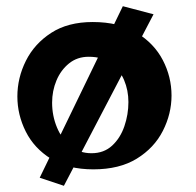

<svg xmlns="http://www.w3.org/2000/svg" viewBox="-20 -534 631 619"><path d="M186 65 108 39 376 -514 475 -488ZM281 12Q199 12 144.5 -22Q90 -56 63 -110Q36 -164 36 -223Q36 -283 63.5 -338Q91 -393 145 -428Q199 -463 279 -463Q364 -463 420.5 -428.5Q477 -394 505 -340Q533 -286 533 -226Q533 -167 505 -112Q477 -57 421 -22.5Q365 12 281 12ZM275 -40Q315 -40 341.5 -64.5Q368 -89 381 -127Q394 -165 394 -205Q394 -243 380 -276Q366 -309 338 -330Q310 -351 266 -351Q229 -351 202.5 -329.5Q176 -308 162 -274.5Q148 -241 148 -203Q148 -161 163.5 -123.5Q179 -86 207.5 -63Q236 -40 275 -40Z"/></svg>

Font: Marhey Light Medium
Style: Regular
Weight: 500
Version: Version 1.000